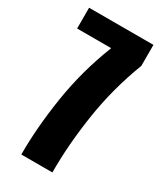

<svg xmlns="http://www.w3.org/2000/svg" viewBox="-174 -740 679 805"><g transform="rotate(30 165.5 -337.5)"><path d="M71.5 0H222Q221 -130 243.5 -279.2Q266 -428.5 321.5 -573.5V-675H10V-574.5H174.5L174 -572Q118 -430 94.5 -280.2Q71 -130.5 71.5 0Z"/></g></svg>

Font: Anybody ExtraCondensed
Style: Bold
Weight: 700
Width: 2
Version: Version 1.113;gftools[0.9.25]